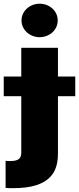

<svg xmlns="http://www.w3.org/2000/svg" viewBox="-64 -801 422 1026"><path d="M49.7 -392V-545.5H245.7V-392H338.1V-286.9H245.7V18.5Q245.7 90.2 215.9 130.7Q201 150.9 179.9 165Q158.7 179 132.1 187.9Q105.5 196.7 73.7 200.6Q41.9 204.5 5.7 204.5Q-4.6 204.5 -14.4 204.2Q-24.1 203.8 -34.1 203.1V58.2Q-28.1 58.9 -22.2 59.3Q-16.3 59.7 -11.4 59.7Q6.4 59.7 18.1 57Q29.8 54.3 36.8 48.8Q43.7 43.3 46.7 34.6Q49.7 25.9 49.7 14.2V-286.9H-44V-392ZM51.1 -691.8Q51.1 -711.6 59.1 -728Q67.1 -744.3 80.6 -756.2Q94.1 -768.1 111.5 -774.7Q128.9 -781.2 147.7 -781.2Q166.9 -781.2 184.3 -774.7Q201.7 -768.1 215 -756.4Q228.3 -744.7 236.3 -728.2Q244.3 -711.6 244.3 -691.8Q244.3 -671.9 236.3 -655.4Q228.3 -638.8 215 -627.1Q201.7 -615.4 184.3 -608.8Q166.9 -602.3 147.7 -602.3Q128.9 -602.3 111.5 -608.8Q94.1 -615.4 80.6 -627.3Q67.1 -639.2 59.1 -655.7Q51.1 -672.2 51.1 -691.8Z"/></svg>

Font: Inter P Black
Style: Regular
Weight: 900
Designer: Rasmus Andersson
Foundry: rsms
Version: Version 3.018;git-588b23468